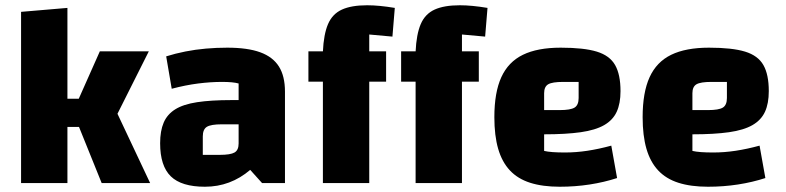

<svg xmlns="http://www.w3.org/2000/svg" viewBox="-20 -695 2986 729"><path d="M280 -213H236V0H60V-650L236 -665V-320H279L359 -500H545L426 -263L550 0H366Z M758 14Q669 14 628.5 -25.5Q588 -65 588 -151Q588 -198 601.5 -229.5Q615 -261 645.5 -280Q676 -299 728.5 -307Q781 -315 859 -315H916V-223H822Q781 -223 765.5 -213.5Q750 -204 750 -177V-107H814Q855 -107 870.5 -116Q886 -125 886 -150V-378Q865 -384 823 -384Q780 -384 732.5 -378Q685 -372 632 -358L611 -481Q646 -492 684 -499.5Q722 -507 762 -510.5Q802 -514 843 -514Q920 -514 968 -496.5Q1016 -479 1039 -442.5Q1062 -406 1062 -347V0H975L930 -50Q855 14 758 14Z M1382 0H1206V-499Q1209 -565 1225.5 -603.5Q1242 -642 1278 -658.5Q1314 -675 1374 -675Q1397 -675 1423 -672.5Q1449 -670 1479 -665L1470 -556L1382 -564ZM1446 -500V-385H1151V-500ZM1734 0H1558V-499Q1561 -565 1577.5 -603.5Q1594 -642 1630 -658.5Q1666 -675 1726 -675Q1749 -675 1775 -672.5Q1801 -670 1831 -665L1822 -556L1734 -564ZM1798 -500V-385H1503V-500Z M2105 14Q2040 14 1993 -1Q1946 -16 1916 -48Q1886 -80 1871.5 -130Q1857 -180 1857 -250Q1857 -344 1883.5 -402Q1910 -460 1965.5 -487Q2021 -514 2109 -514Q2197 -514 2246 -499Q2295 -484 2315.5 -448Q2336 -412 2336 -349Q2336 -302 2321.5 -270.5Q2307 -239 2274 -220Q2241 -201 2185 -193Q2129 -185 2046 -185H2016V-277H2105Q2146 -277 2161.5 -286.5Q2177 -296 2177 -323V-384H2118Q2077 -384 2061.5 -375Q2046 -366 2046 -341V-122Q2071 -116 2125 -116Q2167 -116 2210 -122.5Q2253 -129 2301 -142L2323 -19Q2274 -3 2219 5.5Q2164 14 2105 14Z M2668 14Q2603 14 2556 -1Q2509 -16 2479 -48Q2449 -80 2434.5 -130Q2420 -180 2420 -250Q2420 -344 2446.5 -402Q2473 -460 2528.5 -487Q2584 -514 2672 -514Q2760 -514 2809 -499Q2858 -484 2878.5 -448Q2899 -412 2899 -349Q2899 -302 2884.5 -270.5Q2870 -239 2837 -220Q2804 -201 2748 -193Q2692 -185 2609 -185H2579V-277H2668Q2709 -277 2724.5 -286.5Q2740 -296 2740 -323V-384H2681Q2640 -384 2624.5 -375Q2609 -366 2609 -341V-122Q2634 -116 2688 -116Q2730 -116 2773 -122.5Q2816 -129 2864 -142L2886 -19Q2837 -3 2782 5.5Q2727 14 2668 14Z"/></svg>

Font: Changa ExtraLight
Style: Bold
Weight: 700
Version: Version 3.002; ttfautohint (v1.8.2)